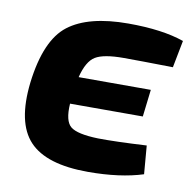

<svg xmlns="http://www.w3.org/2000/svg" viewBox="-64 -569 658 647"><g transform="rotate(10 265.0 -246.0)"><path d="M516 -478 498 -385Q382 -387 329 -387Q261 -387 233 -370Q205 -353 191 -297H438L427 -204H178Q174 -144 197 -125.5Q220 -107 291 -105Q349 -104 457 -110L465 -13Q387 12 277 12Q134 12 76 -50Q18 -112 34 -251Q52 -399 120.5 -451.5Q189 -504 325 -504Q442 -504 516 -478Z"/></g></svg>

Font: Exo 2.0
Style: Bold Italic
Weight: 700
Italic angle: -8°
Designer: Natanael Gama
Version: Version 1.001;PS 001.001;hotconv 1.0.70;makeotf.lib2.5.58329